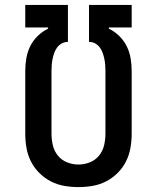

<svg xmlns="http://www.w3.org/2000/svg" viewBox="-20 -755 640 783"><path d="M300 8Q271 8 242 3Q213 -2 187 -15.5Q161 -29 140 -50Q119 -71 106 -97Q93 -123 88 -152Q83 -181 83 -210V-466Q83 -492 87.5 -518Q92 -544 103.5 -567Q115 -590 134 -608.5Q153 -627 176 -638V-643H83V-735H257V-584H253Q240 -583 229.5 -576.5Q219 -570 212 -560Q205 -550 201 -538.5Q197 -527 194.5 -515Q192 -503 191 -490.5Q190 -478 190 -466V-210Q190 -186 195.5 -162.5Q201 -139 216 -120.5Q231 -102 253.5 -93Q276 -84 300 -84Q324 -84 346.5 -93Q369 -102 384 -120.5Q399 -139 404.5 -162.5Q410 -186 410 -210V-466Q410 -478 409 -490.5Q408 -503 405.5 -515Q403 -527 399 -538.5Q395 -550 388 -560Q381 -570 370.5 -576.5Q360 -583 347 -584H343V-735H517V-643H424V-638Q447 -627 466 -608.5Q485 -590 496.5 -567Q508 -544 512.5 -518Q517 -492 517 -466V-210Q517 -181 512 -152Q507 -123 494 -97Q481 -71 460 -50Q439 -29 413 -15.5Q387 -2 358 3Q329 8 300 8Z"/></svg>

Font: Iosevka SS04 Semibold Extended
Style: Regular
Weight: 600
Width: 7
Monospace: yes
Designer: Belleve Invis
Foundry: Belleve Invis
Version: Version 19.0.0; ttfautohint (v1.8.4)